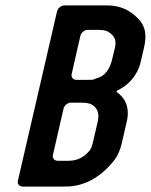

<svg xmlns="http://www.w3.org/2000/svg" viewBox="-20 -687 556 707"><path d="M374 -667H217C205 -667 193 -657 190 -645L46 -22C43 -10 51 0 63 0H209C226 0 244 0 262 -4C314 -15 357 -46 389 -83C409 -105 421 -127 429 -162L447 -240C459 -293 440 -327 410 -348C408 -349 410 -353 412 -354C452 -372 486 -408 498 -459L510 -510C521 -557 515 -585 497 -609C472 -639 435 -667 374 -667ZM304 -393H261C249 -393 241 -403 244 -415L276 -555C279 -567 291 -577 303 -577H343L360 -576C368 -574 374 -573 380 -569C398 -557 411 -543 403 -510L393 -469C386 -439 372 -414 348 -403L328 -396C328 -395 325 -395 325 -394C318 -393 311 -393 304 -393ZM233 -95H192C180 -95 172 -105 175 -117L214 -287C217 -299 229 -309 241 -309H281L298 -308C299 -308 303 -307 303 -307C310 -306 315 -304 319 -301C337 -290 347 -272 340 -240L322 -162L318 -149C318 -148 316 -142 315 -141L308 -130C307 -130 305 -127 305 -127C288 -108 264 -95 233 -95Z"/></svg>

Font: DIN Rundschrift
Style: MittelKursiv
Weight: 400
Version: Version 1.027